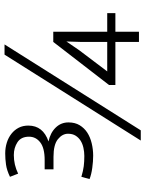

<svg xmlns="http://www.w3.org/2000/svg" viewBox="83 -716 641 847"><g transform="rotate(-90 403.5 -292.5)"><path d="M207 8 586 -593H631L252 8ZM642 -378H687V-140H769V-104H687V0H642V-104H452V-132ZM605 -263 512 -140H642V-255L644 -320ZM47 -569Q76 -583 101 -586.5Q126 -590 150 -590Q175 -590 197.5 -583Q220 -576 237 -562.5Q254 -549 263.5 -530.5Q273 -512 273 -488Q273 -423 203 -399Q241 -391 264 -367.5Q287 -344 287 -311Q287 -282 274.5 -261.5Q262 -241 242 -228Q222 -215 195 -208.5Q168 -202 140 -202Q115 -202 86 -206Q57 -210 37 -218L47 -254Q74 -246 94 -243.5Q114 -241 139 -241Q157 -241 175 -245Q193 -249 206.5 -257.5Q220 -266 228.5 -279.5Q237 -293 237 -313Q237 -338 213 -357.5Q189 -377 135 -377H80V-416H121Q174 -416 199 -435.5Q224 -455 224 -485Q224 -520 199.5 -536Q175 -552 143 -552Q100 -552 61 -533Z"/></g></svg>

Font: Mukta Mahee ExtraLight
Style: Regular
Weight: 275
Designer: Shuchita Grover, Noopur Datye, Girish Dalvi, Yashodeep Gholap
Foundry: Ek Type
Version: Version 2.538;PS 1.000;hotconv 16.6.51;makeotf.lib2.5.65220;